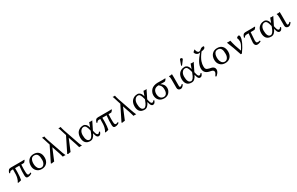

<svg xmlns="http://www.w3.org/2000/svg" viewBox="310 -2756 7743 5009"><g transform="rotate(-30 4181.5 -252.0)"><path d="M136.2 -360.8Q101.1 -360.8 86.7 -352.1Q72.3 -343.3 51.8 -313L28.8 -320.8Q42.5 -375.5 66.9 -402.3Q91.3 -429.2 136.2 -429.2H463.9Q502 -429.2 541 -432.1L550.8 -422.9Q536.1 -394.5 501 -363.8Q485.8 -360.8 454.1 -360.8H415Q406.7 -208 412.1 -126Q415 -76.7 424.8 -59.6Q435.1 -42 455.1 -42Q481.9 -42 518.1 -62L529.8 -37.1Q477.5 9.8 403.8 9.8Q374 9.8 359.4 -7.8Q344.7 -25.4 341.8 -71.8Q338.9 -117.2 342.8 -205.1Q347.2 -293 356 -360.8H228Q229 -334 229 -242.2Q229 -179.2 222.4 -111.3Q215.8 -43.5 207 -11.2Q175.8 2.4 106.9 12.2L99.1 0Q115.7 -25.4 125.2 -43.5Q134.8 -61.5 147 -107.4Q159.2 -152.8 162.1 -210Q165 -266.6 165 -360.8Z M612.8 -205.1Q612.8 -311.5 671.6 -375.2Q730.5 -439 828.6 -439Q928.2 -439 982.4 -378.4Q1036.6 -317.9 1036.6 -213.9Q1036.6 -114.3 979.5 -52.2Q922.4 9.8 824.7 9.8Q727.5 9.8 670.2 -51.3Q612.8 -112.3 612.8 -205.1ZM821.8 -398.9Q794.4 -398.9 773.2 -388.7Q752 -378.4 738.5 -361.8Q725.1 -345.2 716.3 -321.8Q707.5 -298.3 704.1 -273.9Q700.7 -249.5 700.7 -222.2Q700.7 -196.8 704.1 -172.4Q707.5 -147.9 717 -121.3Q726.6 -94.7 741 -75Q755.4 -55.2 779.3 -42.5Q803.2 -29.8 833.5 -29.8Q883.3 -29.8 916 -76.9Q948.7 -124 948.7 -195.8Q948.7 -245.1 943.6 -279.3Q938.5 -313.5 925 -342Q911.6 -370.6 886 -384.8Q860.4 -398.9 821.8 -398.9Z M1423.8 -108.9 1342.8 -348.1 1197.8 0Q1145 3.9 1121.6 12.2L1096.7 0L1316.9 -443.8L1293 -516.1L1269 -593.8Q1254.4 -641.1 1252.9 -645L1241.7 -675.3L1231.9 -698.2Q1252.4 -693.4 1268.6 -693.4Q1291 -693.4 1300.8 -696.8Q1304.2 -672.9 1310.1 -649.9Q1310.5 -648.4 1314.9 -633.8L1324.7 -601.1Q1330.1 -582.5 1332 -575.2L1499.5 -87.9Q1524.4 -26.9 1538.6 2.9Q1537.1 0.5 1506.8 0Q1494.6 0 1481.4 0.5L1456.5 2.9Q1451.2 -14.6 1442.4 -47.1Q1433.6 -79.6 1423.8 -108.9ZM1538.6 2.9Z M1917.5 -108.9 1836.4 -348.1 1691.4 0Q1638.7 3.9 1615.2 12.2L1590.3 0L1810.5 -443.8L1786.6 -516.1L1762.7 -593.8Q1748 -641.1 1746.6 -645L1735.4 -675.3L1725.6 -698.2Q1746.1 -693.4 1762.2 -693.4Q1784.7 -693.4 1794.4 -696.8Q1797.9 -672.9 1803.7 -649.9Q1804.2 -648.4 1808.6 -633.8L1818.4 -601.1Q1823.7 -582.5 1825.7 -575.2L1993.2 -87.9Q2018.1 -26.9 2032.2 2.9Q2030.8 0.5 2000.5 0Q1988.3 0 1975.1 0.5L1950.2 2.9Q1944.8 -14.6 1936 -47.1Q1927.2 -79.6 1917.5 -108.9ZM2032.2 2.9Z M2475.1 -190.9 2488.8 -132.8Q2509.3 -50.8 2544.9 -50.8Q2564 -50.8 2574.7 -58.3Q2585.4 -65.9 2598.1 -87.9L2625 -79.1Q2608.4 -31.2 2587.6 -10.7Q2566.9 9.8 2534.2 9.8Q2479 9.8 2455.1 -90.8L2445.8 -129.9Q2408.2 -55.2 2370.6 -22.7Q2333 9.8 2282.2 9.8Q2189 9.8 2142.6 -44.9Q2096.2 -99.6 2096.2 -195.8Q2096.2 -248.5 2110.4 -291.5Q2124.5 -334.5 2147.2 -361.3Q2169.9 -388.2 2199.5 -406.2Q2229 -424.3 2258.1 -431.6Q2287.1 -439 2315.9 -439Q2339.8 -439 2360.1 -430.9Q2380.4 -422.9 2393.8 -410.2Q2407.2 -397.5 2418 -381.8Q2428.7 -366.2 2434.8 -350.8Q2440.9 -335.4 2444.8 -322.8Q2448.7 -310.1 2449.7 -301.8L2451.2 -293.9L2502.9 -434.1Q2510.3 -434.1 2526.9 -431.6Q2543.5 -429.2 2550.8 -429.2Q2558.6 -429.2 2573.7 -431.6Q2588.9 -434.1 2595.2 -434.1ZM2424.8 -222.2 2419.9 -243.2Q2400.9 -322.8 2377 -360.8Q2353 -398.9 2311 -398.9Q2258.3 -398.9 2221.2 -350.6Q2184.1 -302.2 2184.1 -219.2Q2184.1 -132.8 2209.2 -81.3Q2234.4 -29.8 2287.1 -29.8Q2320.8 -29.8 2351.8 -69.1Q2382.8 -108.4 2409.2 -181.2Z M2765.1 -360.8Q2730 -360.8 2715.6 -352.1Q2701.2 -343.3 2680.7 -313L2657.7 -320.8Q2671.4 -375.5 2695.8 -402.3Q2720.2 -429.2 2765.1 -429.2H3092.8Q3130.9 -429.2 3169.9 -432.1L3179.7 -422.9Q3165 -394.5 3129.9 -363.8Q3114.7 -360.8 3083 -360.8H3043.9Q3035.6 -208 3041 -126Q3043.9 -76.7 3053.7 -59.6Q3064 -42 3084 -42Q3110.8 -42 3147 -62L3158.7 -37.1Q3106.4 9.8 3032.7 9.8Q3002.9 9.8 2988.3 -7.8Q2973.6 -25.4 2970.7 -71.8Q2967.8 -117.2 2971.7 -205.1Q2976.1 -293 2984.9 -360.8H2856.9Q2857.9 -334 2857.9 -242.2Q2857.9 -179.2 2851.3 -111.3Q2844.7 -43.5 2835.9 -11.2Q2804.7 2.4 2735.8 12.2L2728 0Q2744.6 -25.4 2754.2 -43.5Q2763.7 -61.5 2775.9 -107.4Q2788.1 -152.8 2791 -210Q2793.9 -266.6 2793.9 -360.8Z M3552.7 -108.9 3471.7 -348.1 3326.7 0Q3273.9 3.9 3250.5 12.2L3225.6 0L3445.8 -443.8L3421.9 -516.1L3397.9 -593.8Q3383.3 -641.1 3381.8 -645L3370.6 -675.3L3360.8 -698.2Q3381.3 -693.4 3397.5 -693.4Q3419.9 -693.4 3429.7 -696.8Q3433.1 -672.9 3439 -649.9Q3439.5 -648.4 3443.8 -633.8L3453.6 -601.1Q3459 -582.5 3460.9 -575.2L3628.4 -87.9Q3653.3 -26.9 3667.5 2.9Q3666 0.5 3635.7 0Q3623.5 0 3610.4 0.5L3585.4 2.9Q3580.1 -14.6 3571.3 -47.1Q3562.5 -79.6 3552.7 -108.9ZM3667.5 2.9Z M4110.4 -190.9 4124 -132.8Q4144.5 -50.8 4180.2 -50.8Q4199.2 -50.8 4210 -58.3Q4220.7 -65.9 4233.4 -87.9L4260.3 -79.1Q4243.7 -31.2 4222.9 -10.7Q4202.1 9.8 4169.4 9.8Q4114.3 9.8 4090.3 -90.8L4081.1 -129.9Q4043.5 -55.2 4005.9 -22.7Q3968.3 9.8 3917.5 9.8Q3824.2 9.8 3777.8 -44.9Q3731.4 -99.6 3731.4 -195.8Q3731.4 -248.5 3745.6 -291.5Q3759.8 -334.5 3782.5 -361.3Q3805.2 -388.2 3834.7 -406.2Q3864.3 -424.3 3893.3 -431.6Q3922.4 -439 3951.2 -439Q3975.1 -439 3995.4 -430.9Q4015.6 -422.9 4029.1 -410.2Q4042.5 -397.5 4053.2 -381.8Q4064 -366.2 4070.1 -350.8Q4076.2 -335.4 4080.1 -322.8Q4084 -310.1 4085 -301.8L4086.4 -293.9L4138.2 -434.1Q4145.5 -434.1 4162.1 -431.6Q4178.7 -429.2 4186 -429.2Q4193.8 -429.2 4209 -431.6Q4224.1 -434.1 4230.5 -434.1ZM4060.1 -222.2 4055.2 -243.2Q4036.1 -322.8 4012.2 -360.8Q3988.3 -398.9 3946.3 -398.9Q3893.6 -398.9 3856.4 -350.6Q3819.3 -302.2 3819.3 -219.2Q3819.3 -132.8 3844.5 -81.3Q3869.6 -29.8 3922.4 -29.8Q3956.1 -29.8 3987.1 -69.1Q4018.1 -108.4 4044.4 -181.2Z M4746.1 -363.8Q4731 -360.8 4699.2 -360.8Q4627.4 -360.8 4612.3 -362.8L4610.4 -357.9Q4657.2 -334 4685.8 -289.1Q4714.4 -244.1 4714.4 -186Q4714.4 -162.1 4707.8 -136.7Q4701.2 -111.3 4685.8 -84.7Q4670.4 -58.1 4648.2 -37.4Q4626 -16.6 4591.1 -3.4Q4556.2 9.8 4514.2 9.8Q4413.1 9.8 4357.2 -48.8Q4301.3 -107.4 4301.3 -204.1Q4301.3 -249 4320.1 -291.5Q4338.9 -334 4371.1 -366.2Q4399.4 -394.5 4451.2 -413.3Q4502.9 -432.1 4567.4 -432.1Q4591.3 -432.1 4638.2 -430.7Q4685.1 -429.2 4709 -429.2Q4747.6 -429.2 4786.1 -432.1L4796.4 -422.9Q4782.2 -395 4746.1 -363.8ZM4521 -28.8Q4570.3 -28.8 4600.3 -69.6Q4630.4 -110.4 4630.4 -185.1Q4630.4 -231.9 4622.1 -262.2Q4613.8 -292.5 4594.2 -317.9Q4577.6 -340.3 4552.2 -360.8Q4384.3 -360.8 4384.3 -188Q4384.3 -161.1 4392.1 -134.3Q4399.9 -107.4 4415.3 -83.3Q4430.7 -59.1 4458.3 -43.9Q4485.8 -28.8 4521 -28.8Z M4919.9 -321.8Q4919.9 -392.1 4901.9 -429.2L4903.8 -431.2Q4915.5 -429.2 4947.8 -429.2Q4972.7 -429.2 4998 -439Q5000 -375 5000 -342.8V-90.8Q5000 -66.4 5004.4 -56.2Q5008.8 -45.9 5022.9 -45.9Q5057.1 -45.9 5089.8 -86.9L5110.8 -69.8Q5092.3 -37.1 5064.7 -12.5Q5037.1 12.2 5007.8 12.2Q4966.3 12.2 4943.1 -10Q4919.9 -32.2 4919.9 -70.8Z M5399.9 -682.1Q5415.5 -682.1 5428.7 -671.9Q5441.9 -661.6 5441.9 -647Q5441.9 -636.7 5435.5 -628.9L5343.8 -506.8Q5337.9 -499 5331.5 -499Q5325.7 -499 5321.8 -502.9Q5317.9 -506.8 5317.9 -512.2Q5317.9 -516.1 5319.8 -522L5371.6 -665Q5377.4 -682.1 5399.9 -682.1ZM5530.8 -190.9 5544.4 -132.8Q5564.9 -50.8 5600.6 -50.8Q5619.6 -50.8 5630.4 -58.3Q5641.1 -65.9 5653.8 -87.9L5680.7 -79.1Q5664.1 -31.2 5643.3 -10.7Q5622.6 9.8 5589.8 9.8Q5534.7 9.8 5510.7 -90.8L5501.5 -129.9Q5463.9 -55.2 5426.3 -22.7Q5388.7 9.8 5337.9 9.8Q5244.6 9.8 5198.2 -44.9Q5151.9 -99.6 5151.9 -195.8Q5151.9 -248.5 5166 -291.5Q5180.2 -334.5 5202.9 -361.3Q5225.6 -388.2 5255.1 -406.2Q5284.7 -424.3 5313.7 -431.6Q5342.8 -439 5371.6 -439Q5395.5 -439 5415.8 -430.9Q5436 -422.9 5449.5 -410.2Q5462.9 -397.5 5473.6 -381.8Q5484.4 -366.2 5490.5 -350.8Q5496.6 -335.4 5500.5 -322.8Q5504.4 -310.1 5505.4 -301.8L5506.8 -293.9L5558.6 -434.1Q5565.9 -434.1 5582.5 -431.6Q5599.1 -429.2 5606.4 -429.2Q5614.3 -429.2 5629.4 -431.6Q5644.5 -434.1 5650.9 -434.1ZM5480.5 -222.2 5475.6 -243.2Q5456.5 -322.8 5432.6 -360.8Q5408.7 -398.9 5366.7 -398.9Q5314 -398.9 5276.9 -350.6Q5239.7 -302.2 5239.7 -219.2Q5239.7 -132.8 5264.9 -81.3Q5290 -29.8 5342.8 -29.8Q5376.5 -29.8 5407.5 -69.1Q5438.5 -108.4 5464.8 -181.2Z M5868.7 -9.8Q5723.6 -44.4 5723.6 -190.9Q5723.6 -345.2 5918.5 -562Q5895.5 -555.2 5874.5 -555.2Q5861.8 -555.2 5846.4 -560.3Q5831.1 -565.4 5815.2 -575.9Q5799.3 -586.4 5786.9 -605.2Q5774.4 -624 5769.5 -647.9Q5793.9 -677.2 5825.7 -698.2H5834.5Q5837.9 -660.2 5848.6 -637.2Q5855.5 -622.1 5871.6 -607.4Q5887.7 -592.8 5900.4 -592.8Q5916.5 -592.8 5926.8 -596.2Q5937 -599.6 5952.6 -608.9Q5998.5 -658.2 6049.8 -658.2Q6071.3 -658.2 6077.6 -655.5Q6084 -652.8 6084 -640.1Q6084 -627 6072.8 -608.6Q6061.5 -590.3 6043.9 -583.5Q6010.3 -570.8 5963.9 -565.9Q5914.1 -502 5881.1 -446Q5848.1 -390.1 5833.7 -345.7Q5819.3 -301.3 5814.5 -270.8Q5809.6 -240.2 5809.6 -207Q5809.6 -177.2 5813.2 -158.7Q5816.9 -140.1 5827.9 -124.3Q5838.9 -108.4 5859.1 -98.4Q5879.4 -88.4 5912.6 -80.1Q5918.5 -78.6 5938 -74.2L5968.8 -67.9Q5982.9 -64.9 5995.6 -60.1Q6008.3 -55.2 6022.2 -46.4Q6036.1 -37.6 6046.1 -26.4Q6056.2 -15.1 6062.7 1.7Q6069.3 18.6 6069.3 39.1Q6069.3 65.9 6057.1 93.5Q6044.9 121.1 6027.1 142.1Q6009.3 163.1 5996.3 175.3Q5983.4 187.5 5974.6 193.8L5952.6 181.2L5949.7 176.8Q6000.5 108.4 6000.5 70.8Q6000.5 21 5935.5 4.9Q5926.8 2.9 5904.3 -2Q5880.9 -6.8 5868.7 -9.8Z M6140.1 -205.1Q6140.1 -311.5 6199 -375.2Q6257.8 -439 6356 -439Q6455.6 -439 6509.8 -378.4Q6564 -317.9 6564 -213.9Q6564 -114.3 6506.8 -52.2Q6449.7 9.8 6352.1 9.8Q6254.9 9.8 6197.5 -51.3Q6140.1 -112.3 6140.1 -205.1ZM6349.1 -398.9Q6321.8 -398.9 6300.5 -388.7Q6279.3 -378.4 6265.9 -361.8Q6252.4 -345.2 6243.7 -321.8Q6234.9 -298.3 6231.4 -273.9Q6228 -249.5 6228 -222.2Q6228 -196.8 6231.4 -172.4Q6234.9 -147.9 6244.4 -121.3Q6253.9 -94.7 6268.3 -75Q6282.7 -55.2 6306.6 -42.5Q6330.6 -29.8 6360.8 -29.8Q6410.6 -29.8 6443.4 -76.9Q6476.1 -124 6476.1 -195.8Q6476.1 -245.1 6470.9 -279.3Q6465.8 -313.5 6452.4 -342Q6439 -370.6 6413.3 -384.8Q6387.7 -398.9 6349.1 -398.9Z M6864.3 -69.8Q6922.4 -160.2 6942.4 -207.8Q6962.4 -255.4 6962.4 -286.1Q6962.4 -316.9 6958.5 -340.3Q6954.6 -363.8 6951.2 -372.6Q6947.8 -381.3 6939.5 -400.9Q6946.3 -415.5 6967.3 -428.7Q6988.3 -441.9 7001 -441.9Q7021 -441.9 7028.1 -427.2Q7035.2 -412.6 7035.2 -387.2Q7035.2 -326.2 6989.5 -224.9Q6943.8 -123.5 6847.2 9.8H6813Q6732.4 -237.3 6650.4 -432.1Q6666.5 -429.2 6703.1 -429.2Q6740.2 -429.2 6753.4 -432.1Q6786.1 -271.5 6864.3 -69.8Z M7324.7 -360.8Q7308.6 -179.7 7308.6 -126Q7308.6 -85 7316.2 -65.9Q7323.7 -46.9 7341.8 -43.9Q7353.5 -42 7367.2 -42Q7391.6 -42 7420.4 -51.8L7432.6 -26.9Q7375.5 9.8 7314 9.8Q7278.8 9.8 7257.8 -17.1Q7236.8 -43.9 7236.8 -91.8Q7236.8 -141.1 7263.7 -360.8H7207.5Q7183.1 -360.8 7169.2 -356.4Q7155.3 -352.1 7146.5 -343.3Q7137.7 -334.5 7123.5 -313L7100.6 -320.8Q7114.3 -375.5 7138.4 -402.3Q7162.6 -429.2 7207.5 -429.2H7408.2Q7446.8 -429.2 7485.8 -432.1L7495.6 -422.9Q7481 -394 7445.8 -363.8Q7430.7 -360.8 7398.9 -360.8Z M7927.7 -190.9 7941.4 -132.8Q7961.9 -50.8 7997.6 -50.8Q8016.6 -50.8 8027.3 -58.3Q8038.1 -65.9 8050.8 -87.9L8077.6 -79.1Q8061 -31.2 8040.3 -10.7Q8019.5 9.8 7986.8 9.8Q7931.6 9.8 7907.7 -90.8L7898.4 -129.9Q7860.8 -55.2 7823.2 -22.7Q7785.6 9.8 7734.9 9.8Q7641.6 9.8 7595.2 -44.9Q7548.8 -99.6 7548.8 -195.8Q7548.8 -248.5 7563 -291.5Q7577.1 -334.5 7599.9 -361.3Q7622.6 -388.2 7652.1 -406.2Q7681.6 -424.3 7710.7 -431.6Q7739.7 -439 7768.6 -439Q7792.5 -439 7812.7 -430.9Q7833 -422.9 7846.4 -410.2Q7859.9 -397.5 7870.6 -381.8Q7881.3 -366.2 7887.5 -350.8Q7893.6 -335.4 7897.5 -322.8Q7901.4 -310.1 7902.3 -301.8L7903.8 -293.9L7955.6 -434.1Q7962.9 -434.1 7979.5 -431.6Q7996.1 -429.2 8003.4 -429.2Q8011.2 -429.2 8026.4 -431.6Q8041.5 -434.1 8047.9 -434.1ZM7877.4 -222.2 7872.6 -243.2Q7853.5 -322.8 7829.6 -360.8Q7805.7 -398.9 7763.7 -398.9Q7710.9 -398.9 7673.8 -350.6Q7636.7 -302.2 7636.7 -219.2Q7636.7 -132.8 7661.9 -81.3Q7687 -29.8 7739.7 -29.8Q7773.4 -29.8 7804.4 -69.1Q7835.4 -108.4 7861.8 -181.2Z M8165.5 -321.8Q8165.5 -392.1 8147.5 -429.2L8149.4 -431.2Q8161.1 -429.2 8193.4 -429.2Q8218.3 -429.2 8243.7 -439Q8245.6 -375 8245.6 -342.8V-90.8Q8245.6 -66.4 8250 -56.2Q8254.4 -45.9 8268.6 -45.9Q8302.7 -45.9 8335.4 -86.9L8356.4 -69.8Q8337.9 -37.1 8310.3 -12.5Q8282.7 12.2 8253.4 12.2Q8211.9 12.2 8188.7 -10Q8165.5 -32.2 8165.5 -70.8Z"/></g></svg>

Font: Linux Biolinum G
Style: Regular
Weight: 400
Designer: Philipp H. Poll
Foundry: Philipp H. Poll
Version: Version 1.1.0 ; ttfautohint (v1.6)